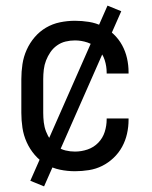

<svg xmlns="http://www.w3.org/2000/svg" viewBox="-20 -602 540 684"><path d="M247 8Q220 8 193.5 2.5Q167 -3 144 -16.5Q121 -30 103.5 -50.5Q86 -71 75 -95.5Q64 -120 60 -146.5Q56 -173 56 -200V-320Q56 -347 60 -373.5Q64 -400 75 -424.5Q86 -449 103.5 -469.5Q121 -490 144 -503.5Q167 -517 193.5 -522.5Q220 -528 247 -528Q272 -528 297 -524Q322 -520 344 -509Q366 -498 384.5 -480.5Q403 -463 415 -441Q427 -419 432.5 -394.5Q438 -370 438 -345V-340H360V-343Q360 -366 353 -388Q346 -410 330 -426.5Q314 -443 292 -450.5Q270 -458 247 -458Q230 -458 213.5 -454Q197 -450 183 -440Q169 -430 159.5 -416Q150 -402 144 -386.5Q138 -371 136 -354Q134 -337 134 -320V-200Q134 -183 136 -166Q138 -149 144 -133.5Q150 -118 159.5 -104Q169 -90 183 -80Q197 -70 213.5 -66Q230 -62 247 -62Q270 -62 292 -69.5Q314 -77 330 -93.5Q346 -110 353 -132Q360 -154 360 -177V-180H438V-175Q438 -150 432.5 -125.5Q427 -101 415 -79Q403 -57 384.5 -39.5Q366 -22 344 -11Q322 0 297 4Q272 8 247 8ZM137 62 88 42 363 -582 412 -562Z"/></svg>

Font: Iosevka
Style: Regular
Weight: 400
Monospace: yes
Designer: Belleve Invis
Foundry: Belleve Invis
Version: Version 33.2.3; ttfautohint (v1.8.4)